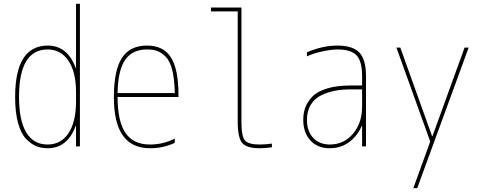

<svg xmlns="http://www.w3.org/2000/svg" viewBox="-20 -770 2540 1010"><path d="M377.9 -413.1H379.9V-750H400.4V0H379.9V-107.4H377.9Q335 9.8 230.5 9.8Q197.3 9.8 169.9 -1.5Q142.6 -12.7 116.2 -40.5Q89.8 -68.4 74.7 -124Q59.6 -179.7 59.6 -259.8Q59.6 -529.3 230.5 -530.3Q335 -530.3 377.9 -413.1ZM80.1 -259.8Q80.1 -136.7 118.2 -73.2Q156.2 -9.8 230.5 -9.8Q300.8 -9.8 340.3 -69.3Q379.9 -128.9 379.9 -235.4V-285.2Q379.9 -391.6 339.8 -450.7Q299.8 -509.8 230.5 -509.8Q80.1 -509.8 80.1 -259.8Z M753.9 -530.3Q839.8 -530.3 879.4 -467.8Q918.9 -405.3 918.9 -269.5V-259.8H598.6Q598.6 -131.8 640.1 -70.8Q681.6 -9.8 768.6 -9.8Q838.9 -9.8 899.4 -41V-18.6Q835.9 10.7 768.6 9.8Q578.1 9.8 579.1 -259.8Q579.1 -399.4 621.1 -464.8Q663.1 -530.3 753.9 -530.3ZM598.6 -280.3H899.4Q898.4 -352.5 886.2 -400.9Q874 -449.2 851.6 -471.7Q829.1 -494.1 806.6 -502Q784.2 -509.8 753.9 -509.8Q675.8 -509.8 638.2 -455.1Q600.6 -400.4 598.6 -280.3Z M1250 -129.9Q1250 -52.7 1268.6 -31.2Q1287.1 -9.8 1345.7 -9.8Q1377.9 -9.8 1410.2 -14.6V4.9Q1377 9.8 1345.7 9.8Q1277.3 9.8 1253.9 -18.1Q1230.5 -45.9 1230.5 -129.9V-710H1089.8V-730.5H1250Z M1884.8 -107.4H1882.8Q1859.4 -53.7 1815.9 -22Q1772.5 9.8 1714.8 9.8Q1650.4 9.8 1612.8 -31.2Q1575.2 -72.3 1575.2 -139.6Q1575.2 -173.8 1585.4 -203.1Q1595.7 -232.4 1621.6 -260.3Q1647.5 -288.1 1699.2 -304.2Q1751 -320.3 1825.2 -320.3H1884.8V-370.1Q1884.8 -447.3 1856 -478.5Q1827.1 -509.8 1754.9 -509.8Q1723.6 -509.8 1675.8 -499.5Q1627.9 -489.3 1594.7 -473.6V-495.1Q1677.7 -530.3 1754.9 -530.3Q1835.9 -530.3 1870.6 -493.2Q1905.3 -456.1 1905.3 -370.1V0H1884.8ZM1884.8 -299.8H1825.2Q1781.2 -299.8 1744.1 -293Q1707 -286.1 1671.4 -269.5Q1635.7 -252.9 1615.2 -219.7Q1594.7 -186.5 1594.7 -139.6Q1594.7 -80.1 1627.4 -44.9Q1660.2 -9.8 1714.8 -9.8Q1789.1 -9.8 1836.9 -66.4Q1884.8 -123 1884.8 -210Z M2252.9 -53.7H2254.9L2423.8 -519.5H2445.3L2174.8 219.7H2154.3L2243.2 -25.4L2065.4 -519.5H2085.9Z"/></svg>

Font: Mgen+ 1m thin
Style: Regular
Weight: 100
Designer: [Source Han Sans]
Ryoko NISHIZUKA  (kana & ideographs); Paul D. Hunt (Latin, Greek & Cyrillic); Wenlong ZHANG  (bopomofo
Version: Version 1.059.20150602